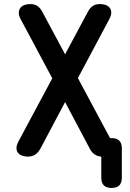

<svg xmlns="http://www.w3.org/2000/svg" viewBox="-20 -760 640 944"><path d="M517 -665 363 -376 521 -81H529Q554 -81 566.5 -68.5Q579 -56 579 -31V114Q579 139 566.5 151.5Q554 164 528.5 164Q503 164 490.5 151.5Q478 139 478 114V10Q460 9 447 0Q432 -9 422 -28L300 -258L178 -28Q167 -9 152.5 0.5Q138 10 116 10Q102 10 89 5.5Q76 1 68.5 -8.5Q61 -18 61 -32Q61 -46 71 -65L237 -375L82 -665Q72 -683 72.5 -697.5Q73 -712 80.5 -721.5Q88 -731 100.5 -735.5Q113 -740 129 -740Q150 -740 164 -730.5Q178 -721 188 -702L300 -493L412 -702Q422 -721 436 -730.5Q450 -740 472 -740Q487 -740 499.5 -735.5Q512 -731 519.5 -721.5Q527 -712 527 -698Q527 -684 517 -665Z"/></svg>

Font: Maple Mono SemiBold
Style: Regular
Weight: 600
Monospace: yes
Designer: subframe7536
Version: Version 7.000